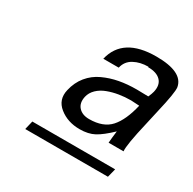

<svg xmlns="http://www.w3.org/2000/svg" viewBox="-112 -828 705 701"><g transform="rotate(30 240.0 -477.5)"><path d="M205.1 -454.1Q198.7 -425.3 214.1 -408.2Q229.5 -391.1 258.8 -391.1Q317.9 -391.1 347.7 -424.3Q377.4 -457.5 393.1 -524.9Q358.9 -526.9 357.9 -526.9Q332 -526.9 307.9 -522.9Q283.7 -519 261.7 -510.7Q239.7 -502.4 224.6 -487.8Q209.5 -473.1 205.1 -454.1ZM423.8 -243.2H75.2L84 -279.8H433.1ZM351.1 -663.1V-665Q316.9 -665 291 -650.9Q265.1 -636.7 258.8 -607.9H193.8Q218.3 -711.9 357.9 -711.9Q469.7 -711.9 480 -652.8Q482.9 -631.3 461.9 -542L448.2 -481Q423.8 -377 426.8 -352.1H363.8Q365.2 -371.6 369.1 -402.8Q333.5 -368.7 308.3 -355.2Q283.2 -341.8 247.1 -341.8Q196.3 -341.8 161.4 -369.9Q126.5 -397.9 137.2 -442.9Q145.5 -479 166.7 -504.9Q188 -530.8 218.5 -544.9Q249 -559.1 282.7 -565.4Q316.4 -571.8 356 -571.8Q360.4 -571.8 380.4 -571.3Q400.4 -570.8 404.8 -570.8Q411.6 -585.9 414.1 -596.2Q421.4 -627.9 404.3 -645.5Q387.2 -663.1 351.1 -663.1Z"/></g></svg>

Font: Perun
Style: Italic
Weight: 400
Italic angle: -12°
Foundry: Stefan Peev, Context Ltd
Version: Version 001.000